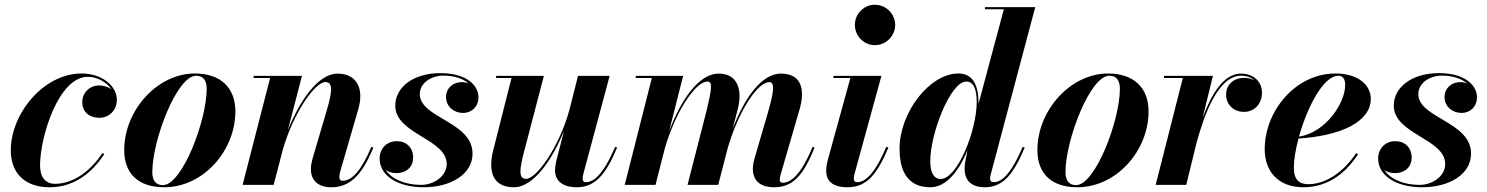

<svg xmlns="http://www.w3.org/2000/svg" viewBox="-20 -780 6274 810"><path d="M420 -129.5 412.5 -134.5C367 -66.5 296 -4.5 212 -4.5C171.5 -4.5 149 -33 149 -82C149 -203 227 -456 350.5 -456C390 -456 429.5 -433.5 450 -403.5C435.5 -414 416.5 -419.5 398 -419.5C358.5 -419.5 327 -389 327 -349C327 -304 361.5 -283 399 -283C440.5 -283 473 -314.5 473 -360C473 -414 414 -470 324.5 -470C163.5 -470 25.5 -300.5 25.5 -146C25.5 -50 84.5 10 189 10C300 10 373 -59 420 -129.5Z M672.5 10C838.5 10 973 -145 973 -310C973 -410 910.5 -470 802 -470C643.5 -470 504 -314.5 504 -147C504 -47 564 10 672.5 10ZM667 1C636 1 622.5 -20 622.5 -54C622.5 -188 726 -460.5 807.5 -460.5C838.5 -460.5 852 -439.5 852 -405.5C852 -271.5 748.5 1 667 1Z M1119.5 -451 1003.5 0H1134.5L1173.5 -150C1218.5 -306 1310 -434 1352.5 -434C1385.5 -434 1382 -393.5 1359 -316L1299 -112.5C1295.5 -100 1291.5 -82 1291.5 -67.5C1291.5 -19.5 1321 10 1378 10C1453 10 1506 -37 1555 -157.5L1546.5 -160.5C1506 -63 1465.5 -17.5 1426 -17.5C1415.5 -17.5 1411.5 -23.5 1411.5 -34.5C1411.5 -39.5 1413 -48 1414.5 -53.5L1491.5 -319.5C1516.5 -404.5 1486.5 -469.5 1404 -469.5C1320 -469.5 1241.5 -349 1194 -229.5L1254 -460H1050V-451Z M1973.5 -132C1973.5 -267.5 1751 -281 1751 -383.5C1751 -428 1797 -461 1850.5 -461C1897.5 -461 1934 -447.5 1957.5 -428C1949 -431.5 1939 -433.5 1928.5 -433.5C1888.5 -433.5 1861.5 -405.5 1861.5 -371.5C1861.5 -329 1896.5 -303.5 1933.5 -303.5C1967 -303.5 1998.5 -327 1998.5 -370.5C1998.5 -417.5 1951 -471.5 1838 -471.5C1722.5 -471.5 1647.5 -411 1647.5 -334.5C1647.5 -213.5 1864.5 -195 1864.5 -88C1864.5 -36 1809.5 0 1756.5 0C1693 0 1634 -22 1608 -62.5C1620.5 -54 1636 -49.5 1653 -49.5C1690.5 -49.5 1723 -72.5 1723 -115.5C1723 -157.5 1694 -184.5 1654 -184.5C1610 -184.5 1581.5 -151.5 1581.5 -111.5C1581.5 -37 1660.5 10 1767 10C1883.5 10 1973.5 -45.5 1973.5 -132Z M2274.5 -460H2073V-451H2138L2059.5 -141C2039 -54 2060.5 10 2148 10C2232 10 2311.5 -109 2359.5 -228.5L2326 -97.5C2323.5 -86.5 2321.5 -72 2321.5 -61.5C2321.5 -20.5 2349.5 10 2414 10C2491.5 10 2536.5 -45.5 2583.5 -157.5L2575 -160.5C2524 -40.5 2483.5 -11.5 2451 -11.5C2442 -11.5 2438 -17.5 2438 -25.5C2438 -30 2438.5 -36 2440 -42.5L2552 -460H2418.5L2382 -315.5C2338 -157 2242.5 -25.5 2200 -25.5C2166 -25.5 2171.5 -66 2192 -144Z M3010 0 3048.5 -149.5C3090 -297 3171.5 -433.5 3226 -433.5C3249.5 -433.5 3245 -393.5 3220.5 -308L3164 -114.5C3160 -101 3156 -82.5 3156 -68C3156 -22.5 3182.5 10 3246 10C3323 10 3368 -37 3416.5 -157.5L3408 -160.5C3358 -38.5 3314 -9 3282.5 -9C3274 -9 3269.5 -14 3269.5 -21.5C3269.5 -28 3272 -38 3274 -46L3353.5 -319.5C3376.5 -400.5 3363 -469.5 3274.5 -469.5C3189 -469.5 3117 -357.5 3070.5 -235.5L3092.5 -319.5C3113 -400.5 3092.5 -469.5 3012 -469.5C2925 -469.5 2850 -351 2803 -227L2862 -460H2662V-451H2730L2615.5 0H2745.5L2784 -151.5C2825.5 -298 2911 -436 2965 -436C2989.5 -436 2980 -394.5 2959.5 -308L2880.5 0Z M3586.5 -675C3586.5 -629.5 3623 -589.5 3671 -589.5C3719 -589.5 3756.5 -629.5 3756.5 -675C3756.5 -720.5 3719 -760 3671 -760C3623 -760 3586.5 -720.5 3586.5 -675ZM3728 -157.5 3719 -160.5C3668 -40.5 3628 -11.5 3595.5 -11.5C3585.5 -11.5 3582 -18 3582 -26.5C3582 -31 3582.5 -36.5 3584 -42.5L3698.5 -460H3496V-451H3567.5L3472.5 -106C3469.5 -95 3465.5 -77 3465.5 -59.5C3465.5 -17 3491.5 10 3556 10C3637 10 3680.5 -45.5 3728 -157.5Z M4108 -347.5C4108 -417 4086 -470 4023.5 -470C3901.5 -470 3775 -305.5 3775 -152.5C3775 -53 3813 10 3905 10C3974.5 10 4027.5 -63 4061.5 -146L4052 -97.5C4050 -88 4049.5 -76.5 4049.5 -67.5C4049.5 -21 4075.5 10 4134.5 10C4212 10 4256 -45.5 4303 -157.5L4294.5 -160.5C4243 -40.5 4204 -11.5 4171.5 -11.5C4160.5 -11.5 4157 -19 4157 -26C4157 -30.5 4157.5 -35.5 4159 -41.5L4347.5 -750H4135.5V-741H4215L4108 -341.5C4108 -343.5 4108 -345.5 4108 -347.5ZM4100.5 -350C4100.5 -227.5 4018.5 -25 3948.5 -25C3920 -25 3904.5 -51.5 3904.5 -99.5C3904.5 -216.5 3989.5 -436 4056.5 -436C4088.5 -436 4100.5 -401 4100.5 -350Z M4525 10C4691 10 4825.5 -145 4825.5 -310C4825.5 -410 4763 -470 4654.5 -470C4496 -470 4356.5 -314.5 4356.5 -147C4356.5 -47 4416.5 10 4525 10ZM4519.5 1C4488.5 1 4475 -20 4475 -54C4475 -188 4578.5 -460.5 4660 -460.5C4691 -460.5 4704.5 -439.5 4704.5 -405.5C4704.5 -271.5 4601 1 4519.5 1Z M4970 -451 4855.5 0H4984.5L5027.5 -176C5059.5 -294.5 5119 -460.5 5215 -460.5C5239 -460.5 5258.5 -453.5 5272.5 -441C5260 -448 5245 -451.5 5228.5 -451.5C5184.5 -451.5 5152.5 -422.5 5152.5 -381C5152.5 -338.5 5184.5 -308 5228 -308C5273 -308 5304 -343.5 5304 -388.5C5304 -436.5 5267.5 -469.5 5215.5 -469.5C5141 -469.5 5089 -379.5 5053.5 -282.5L5097 -460H4890.5V-451Z M5438.5 -72.5C5438.5 -105.5 5445.5 -149.5 5458 -195.5C5641.5 -207.5 5763 -268 5763 -363C5763 -423 5708 -470 5613.5 -470C5448 -470 5315.5 -314.5 5315.5 -150C5315.5 -60 5370 10 5478.5 10C5590 10 5663 -58.5 5709.5 -129.5L5701.5 -134C5647 -52.5 5572.5 -3 5499.5 -3C5463 -3 5438.5 -19.5 5438.5 -72.5ZM5626.5 -460.5C5648 -460.5 5655 -442 5655 -421.5C5655 -345 5573 -221 5460 -203.5C5494 -325 5562 -460.5 5626.5 -460.5Z M6186 -132C6186 -267.5 5963.5 -281 5963.5 -383.5C5963.5 -428 6009.5 -461 6063 -461C6110 -461 6146.5 -447.5 6170 -428C6161.5 -431.5 6151.5 -433.5 6141 -433.5C6101 -433.5 6074 -405.5 6074 -371.5C6074 -329 6109 -303.5 6146 -303.5C6179.5 -303.5 6211 -327 6211 -370.5C6211 -417.5 6163.5 -471.5 6050.5 -471.5C5935 -471.5 5860 -411 5860 -334.5C5860 -213.5 6077 -195 6077 -88C6077 -36 6022 0 5969 0C5905.5 0 5846.5 -22 5820.5 -62.5C5833 -54 5848.5 -49.5 5865.5 -49.5C5903 -49.5 5935.5 -72.5 5935.5 -115.5C5935.5 -157.5 5906.5 -184.5 5866.5 -184.5C5822.5 -184.5 5794 -151.5 5794 -111.5C5794 -37 5873 10 5979.5 10C6096 10 6186 -45.5 6186 -132Z"/></svg>

Font: Bodoni* 24pt
Style: Bold Italic
Weight: 700
Italic angle: -13°
Version: Version 2.3